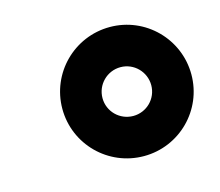

<svg xmlns="http://www.w3.org/2000/svg" viewBox="-63 -810 586 512"><g transform="rotate(-15 230.5 -554.0)"><path d="M277 -375.7C375.4 -375.7 454.9 -455.3 454.9 -553.6C454.9 -652 375.4 -731.9 277 -731.9C178.3 -731.9 98.7 -652 98.7 -553.6C98.7 -455.3 178.3 -375.7 277 -375.7ZM277 -486.5C239.7 -486.5 209.5 -516.3 209.5 -553.6C209.5 -590.9 239.7 -621.1 277 -621.1C313.9 -621.1 344.1 -590.9 344.1 -553.6C344.1 -516.3 313.9 -486.5 277 -486.5Z"/></g></svg>

Font: TID UI Extra Bold
Style: Italic
Weight: 800
Italic angle: -9.39999°
Designer: The TID Project Authors
Foundry: Bakken & Bæck
Version: Version 1.001;hotconv 1.0.109;makeotfexe 2.5.65596